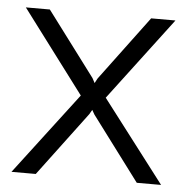

<svg xmlns="http://www.w3.org/2000/svg" viewBox="-43 -564 591 606"><g transform="rotate(5 252.0 -260.5)"><path d="M91 -521 244 -317 252 -302 260 -317 412 -521H489L291 -259L489 0H412L260 -203L252 -217L244 -203L92 0H15L212 -259L15 -521Z"/></g></svg>

Font: Raleway
Style: Regular
Weight: 400
Designer: Matt McInerney, Pablo Impallari, Rodrigo Fuenzalida
Foundry: Matt McInerney, Pablo Impallari, Rodrigo Fuenzalida
Version: Version 4.101;RELEASE